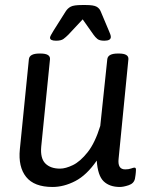

<svg xmlns="http://www.w3.org/2000/svg" viewBox="-20 -738 597 764"><path d="M203 -576Q179 -576 179 -588Q179 -594 193 -616L241 -692Q249 -705 261.5 -711.5Q274 -718 306 -718H322Q352 -718 364 -711.5Q376 -705 381 -692L413 -616Q416 -609 418.5 -602.5Q421 -596 421 -591Q421 -576 395 -576Q376 -576 367.5 -583Q359 -590 352 -600L309 -661L252 -600Q242 -590 232.5 -583Q223 -576 203 -576ZM189 6Q116 6 84 -34Q52 -74 59 -144L95 -503Q98 -525 137 -525H141Q180 -525 179 -503L144 -154Q140 -108 160.5 -87.5Q181 -67 219 -67Q241 -67 270 -81Q299 -95 328.5 -132Q358 -169 379 -237L407 -503Q410 -525 449 -525H453Q492 -525 491 -503L452 -107Q447 -64 478 -64Q492 -64 501.5 -67.5Q511 -71 515 -71Q521 -71 521 -63Q521 -62 520.5 -53Q520 -44 517 -27Q513 -8 492 -1Q471 6 457 6Q416 6 392.5 -16.5Q369 -39 365 -99Q325 -41 279.5 -17.5Q234 6 189 6Z"/></svg>

Font: Asap
Style: Italic
Weight: 400
Italic angle: -6°
Designer: Pablo Cosgaya
Foundry: Omnibus-Type
Version: Version 3.001; ttfautohint (v1.8.3)